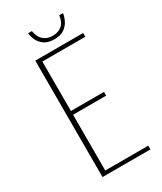

<svg xmlns="http://www.w3.org/2000/svg" viewBox="-182 -778 712 844"><g transform="rotate(-30 174.0 -355.5)"><path d="M78 0V-591H321V-572H103V-321H271V-302H103V-19H321V0ZM199 -630Q167 -630 148 -643.5Q129 -657 120.5 -676Q112 -695 111 -711H130Q135 -679 153.5 -663Q172 -647 199 -647Q228 -647 246.5 -662.5Q265 -678 269 -711H288Q286 -695 277 -676Q268 -657 249.5 -643.5Q231 -630 199 -630Z"/></g></svg>

Font: Alumni Sans SC Thin
Style: Regular
Weight: 100
Designer: Robert E. Leuschke
Foundry: Robert E. Leuschke
Version: Version 1.018